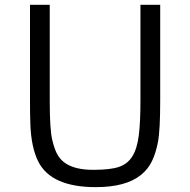

<svg xmlns="http://www.w3.org/2000/svg" viewBox="-20 -767 789 797"><path d="M104.5 -747.1H186.5V-347.7Q186.5 -229.5 196.8 -186.5Q207 -143.6 220.5 -121.8Q233.9 -100.1 255.4 -86.9Q295.9 -62 366.9 -62Q438 -62 473.9 -74.2Q509.8 -86.4 529.5 -118.2Q549.3 -149.9 556.2 -205.6Q563 -261.2 563 -347.7V-747.1H645V-350.6Q645 -225.1 635.7 -177.5Q626.5 -129.9 610.1 -96.7Q593.8 -63.5 564 -40Q501.5 9.8 377.4 9.8Q192.9 9.8 139.2 -95.7Q109.4 -154.8 106 -252Q104.5 -296.4 104.5 -344.2Z"/></svg>

Font: Armata
Style: Regular
Weight: 400
Designer: Viktoriya Grabowska
Foundry: Viktoriya Grabowska
Version: Version 1.003